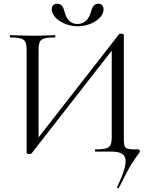

<svg xmlns="http://www.w3.org/2000/svg" viewBox="-20 -814 809 1031"><path d="M618 196C703 19 731 12 731 -2C731 -8 727 -12 720 -12C646 -12 645 -13 645 -81V-626C645 -631 637 -633 630 -633C624 -633 621 -633 619 -630L187 -76V-544C187 -601 199 -613 275 -613C278 -613 278 -625 275 -625C243 -625 204 -622 155 -622C111 -622 68 -625 35 -625C32 -625 32 -613 35 -613C109 -613 123 -601 123 -544V6C123 11 130 13 138 13C143 13 148 12 150 9L580 -542V-81C580 -23 569 -12 493 -12C489 -12 489 0 493 0H572C657 0 688 26 609 190C606 194 616 200 618 196ZM396 -685C355 -685 336 -717 328 -746C321 -771 315 -794 287 -794C270 -794 258 -783 258 -764C258 -718 325 -673 397 -673C467 -673 536 -715 536 -763C536 -781 527 -794 508 -794C482 -794 474 -771 467 -746C457 -713 435 -685 396 -685Z"/></svg>

Font: Cormorant Garamond
Style: Regular
Weight: 400
Designer: Christian Thalmann (Catharsis Fonts)
Foundry: Catharsis Fonts
Version: Version 4.002;Glyphs 3.4 (3410)